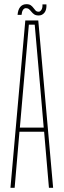

<svg xmlns="http://www.w3.org/2000/svg" viewBox="-20 -898 304 918"><path d="M30 0 101 -800H163L234 0H214L191 -268H73L50 0ZM75 -288H189L174 -462L146 -780H118L90 -461ZM183 -877H202Q203.5 -851.5 192.8 -837.8Q182 -824 165 -824Q151.5 -824 143.8 -829.2Q136 -834.5 130.5 -841.5Q125 -848.5 119 -853.8Q113 -859 104 -859Q95.5 -859 90 -850.8Q84.5 -842.5 83 -827H64Q66 -852 77 -865Q88 -878 106.5 -878Q120 -878 127.5 -872.5Q135 -867 140 -860Q145 -853 150.2 -847.5Q155.5 -842 165 -842Q172 -842 178 -851Q184 -860 183 -877Z"/></svg>

Font: Big Shoulders Display SC Thin
Style: Regular
Weight: 100
Designer: Patric King
Foundry: XO Type Co
Version: Version 2.002